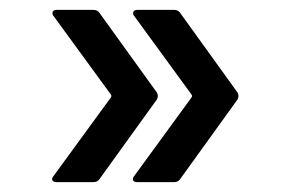

<svg xmlns="http://www.w3.org/2000/svg" viewBox="-20 -475 569 388"><path d="M204 -284 88 -443Q86 -445 86 -449Q86 -451 88 -453Q90 -455 94 -455H169Q177 -455 181 -449L297 -288Q301 -281 297 -274L181 -113Q177 -107 169 -107H94Q88 -107 86 -110.5Q84 -114 88 -119L204 -278Q206 -281 204 -284ZM367 -284 251 -443Q249 -445 249 -449Q249 -451 251 -453Q253 -455 257 -455H332Q340 -455 344 -449L460 -288Q464 -281 460 -274L344 -113Q340 -107 332 -107H257Q251 -107 249 -110.5Q247 -114 251 -119L367 -278Q369 -281 367 -284Z"/></svg>

Font: BarlowMedium
Style: Regular
Weight: 500
Designer: Jeremy Tribby
Foundry: Tribby Type
Version: Version 1.422